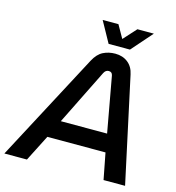

<svg xmlns="http://www.w3.org/2000/svg" viewBox="-165 -987 1004 1094"><g transform="rotate(15 337.5 -440.0)"><path d="M-39 0 299 -638Q322 -681 354 -697Q386 -713 425 -713Q469 -713 499.5 -689Q530 -665 539 -621L673 0H546L516 -155H173L94 0ZM224 -261H497L438 -587Q436 -598 430 -603Q424 -608 414 -608Q405 -608 398 -603Q391 -598 386 -588ZM373 -757 305 -880H398L441 -804L510 -880H607L499 -757Z"/></g></svg>

Font: MuseoModerno Thin Medium
Style: Italic
Weight: 500
Italic angle: -9°
Version: Version 1.003